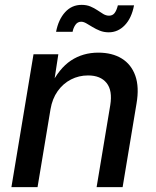

<svg xmlns="http://www.w3.org/2000/svg" viewBox="-20 -769 642 789"><path d="M187.5 -319.8 134.3 0H26.9L117.7 -545.9H219.7L199.2 -412.1L187.5 -416Q222.7 -487.8 271.7 -520.3Q320.8 -552.7 383.8 -552.7Q440.9 -552.7 480.2 -528.6Q519.5 -504.4 536.1 -457.8Q552.7 -411.1 541 -343.3L483.9 0H377L433.1 -336.9Q442.9 -397 418 -428Q393.1 -459 341.8 -459Q304.2 -459 271.7 -442.4Q239.3 -425.8 217 -394.5Q194.8 -363.3 187.5 -319.8ZM426.8 -636.2Q407.2 -636.2 390.6 -642.8Q374 -649.4 360.1 -658Q346.2 -666.5 334.7 -673.1Q323.2 -679.7 313.5 -679.7Q298.8 -679.7 290 -667Q281.2 -654.3 278.3 -638.2H210.4Q220.2 -689 247.6 -719Q274.9 -749 315.4 -749Q335.9 -749 351.6 -742.4Q367.2 -735.8 380.1 -727.1Q393.1 -718.3 404.5 -711.4Q416 -704.6 428.2 -704.6Q442.4 -704.6 450.7 -715.1Q459 -725.6 464.4 -747.1H530.8Q521 -694.8 492.9 -665.5Q464.8 -636.2 426.8 -636.2Z"/></svg>

Font: Inter Medium
Style: Italic
Weight: 500
Italic angle: -9.3988°
Designer: Rasmus Andersson
Foundry: rsms
Version: Version 4.001;git-66647c0bb